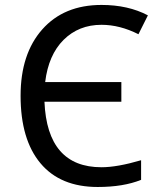

<svg xmlns="http://www.w3.org/2000/svg" viewBox="-20 -744 640 774"><path d="M162.1 -413.1H469.2V-334H159.2Q170.4 -69.8 389.2 -69.8Q452.6 -69.8 548.8 -98.1V-19Q477.5 9.8 374 9.8Q223.1 9.8 143.1 -85.9Q63 -181.6 63 -357.9Q63 -526.9 150.4 -625.5Q237.8 -724.1 389.2 -724.1Q496.6 -724.1 576.2 -682.1L538.1 -606Q462.9 -644 389.2 -644Q297.4 -644 236.3 -583.3Q175.3 -522.5 162.1 -413.1Z"/></svg>

Font: Droid Sans Mono
Style: Regular
Weight: 400
Monospace: yes
Foundry: Ascender Corporation
Version: Version 1.00 build 112